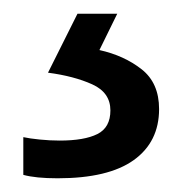

<svg xmlns="http://www.w3.org/2000/svg" viewBox="-20 -20 265 280"><path d="M212 139Q212 187 175 213.5Q138 240 64 240Q32 240 14 235V180Q23 182 38 183.5Q53 185 67 185Q103 185 122 175.5Q141 166 141 141Q141 115 114.5 103Q88 91 50 86L93 0H151L125 53Q161 61 186.5 81Q212 101 212 139Z"/></svg>

Font: Noto Sans Siddham
Style: Regular
Weight: 400
Designer: Monotype Design Team
Foundry: Monotype Imaging Inc.
Version: Version 2.004; ttfautohint (v1.8.4.7-5d5b)